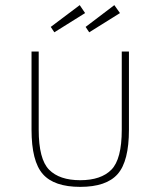

<svg xmlns="http://www.w3.org/2000/svg" viewBox="-20 -713 626 749"><path d="M178 -608 291 -693 312 -662 192 -587ZM314 -608 426 -693 448 -662 328 -587ZM103 -512H131V-207Q131 -92 171.5 -51Q212 -10 293 -10Q374 -10 414.5 -51Q455 -92 455 -207V-512H483V-207Q483 -84 439 -34Q395 16 293 16Q191 16 147 -34Q103 -84 103 -207Z"/></svg>

Font: Spartan MB
Style: Regular
Weight: 250
Designer: Matt Bailey
Foundry: Matt Bailey
Version: Version 1.000